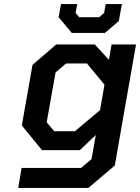

<svg xmlns="http://www.w3.org/2000/svg" viewBox="-20 -743 693 950"><path d="M335 -580 270 -658 282 -723H362L354 -679L372 -658H471L495 -679L503 -723H583L568 -639L499 -580ZM70 187 87 88H381L433 44L454 -75L375 0H188L88 -122L141 -422L258 -523H449L519 -447L532 -523H653L548 76L417 187ZM351 -94 475 -198 497 -324 410 -429H307L255 -385L211 -138L248 -94Z"/></svg>

Font: Tomorrow Medium
Style: Italic
Weight: 500
Italic angle: -10°
Designer: Tony de Marco, Monica Rizzolli
Foundry: Just in Type
Version: Version 2.002